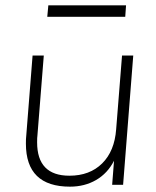

<svg xmlns="http://www.w3.org/2000/svg" viewBox="-20 -692 585 719"><path d="M437 -484H479L441 0H400L407 -90Q383 -43 340 -18Q297 7 242 7Q77 7 77 -154Q77 -174 78 -180L102 -484H144L120 -183Q119 -178 119 -159Q119 -34 240 -34Q316 -34 362.5 -80Q409 -126 415 -208ZM449 -629H157L161 -672H452Z"/></svg>

Font: Iunito ExtraLight
Style: Italic
Weight: 200
Italic angle: -4.541°
Designer: Vernon Adams
Foundry: Vernon Adams
Version: Version 2.001;November 30, 2019;FontCreator 12.0.0.2547 64-b